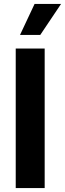

<svg xmlns="http://www.w3.org/2000/svg" viewBox="-20 -953 329 973"><path d="M206.4 0H59.7V-707.2H206.4ZM155.2 -933H289.4L184 -775.9H81.4Z"/></svg>

Font: Pretendard Variable
Style: Regular
Weight: 400
Designer: Base glyphs from Inter by Rasmus Andersson; Hangul glyphs from Noto Sans CJK(Source Han Sans) by Jang Soo-young and Kang
Foundry: Kil Hyung-jin
Version: Version 1.100;FEAKit 1.0